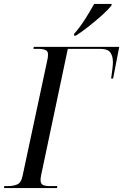

<svg xmlns="http://www.w3.org/2000/svg" viewBox="-45 -951 623 971"><path d="M-25 0 -23 -10H-5Q23 -10 42.5 -18.5Q62 -27 69 -61L192 -636Q195 -647 196.5 -658Q198 -669 198 -675Q198 -693 184 -698.5Q170 -704 145 -704H124L126 -714H558L527 -554H517Q521 -580 523.5 -602Q526 -624 526 -637Q526 -667 513 -685.5Q500 -704 460 -704H298L163 -65Q160 -49 160 -41Q160 -21 172.5 -15.5Q185 -10 205 -10H245L243 0ZM330 -780Q357 -810 384 -852Q411 -894 431 -931H520L518 -922Q503 -903 472 -875Q441 -847 405 -818.5Q369 -790 339 -771H329Z"/></svg>

Font: Noto Serif Display Condensed
Style: Italic
Weight: 400
Width: 3
Italic angle: -12°
Designer: Monotype Design Team
Foundry: Monotype Imaging Inc.
Version: Version 2.009